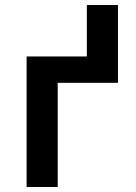

<svg xmlns="http://www.w3.org/2000/svg" viewBox="-20 -745 540 765"><path d="M86 0V-520H326V-725H450V-415H210V0Z"/></svg>

Font: Iosevka SS04 Extrabold
Style: Regular
Weight: 800
Monospace: yes
Designer: Belleve Invis
Foundry: Belleve Invis
Version: Version 19.0.0; ttfautohint (v1.8.4)